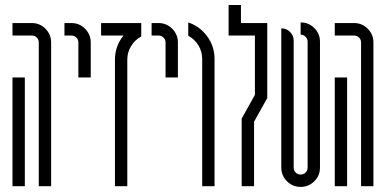

<svg xmlns="http://www.w3.org/2000/svg" viewBox="-20 -734 1521 757"><path d="M77.9 0H29.2V-428.6H77.9ZM132.9 0V-566.4Q132.9 -578.1 124.9 -586Q117 -593.9 105.4 -593.9H29.2V-643.1H105.4Q137 -643.1 159.3 -620.6Q181.6 -598.1 181.6 -566.4V0Z M289 -428.6V-566.4Q289 -578.1 281.1 -586Q273.2 -593.9 261.6 -593.9H234.1V-643.1H261.6Q293.2 -643.1 315.5 -620.6Q337.8 -598.1 337.8 -566.4V-428.6Z M378.6 -593.9V-643.1H536.9V-590.2Q511.9 -576.8 496.9 -552.5Q481.9 -528.1 481.9 -498.5V0H433.2V-498.5Q433.2 -552.3 466.9 -593.9Z M632.7 -428.6V-566.4Q632.7 -578.1 624.7 -586Q616.8 -593.9 605.2 -593.9H577.7V-643.1H605.2Q636.8 -643.1 659.1 -620.6Q681.4 -598.1 681.4 -566.4V-428.6Z M722.2 -645.6Q768 -630.2 797 -590.6Q825.9 -551 825.9 -501.5V0H777.2V-501.5Q777.2 -531 762.2 -555.4Q747.2 -579.8 722.2 -593.1Z M932.9 -266.6 985 -359.9V-593.9H881.3V-714.3H930V-643.1H1033.7V-347.4L981.7 -254.1V0H932.9Z M1137.9 -73.3Q1137.9 -61.6 1145.8 -53.7Q1153.7 -45.8 1165.3 -45.8Q1176.6 -45.8 1184.7 -53.7Q1192.8 -61.6 1192.8 -73.3V-569.8Q1192.8 -581 1184.7 -589.1Q1176.6 -597.3 1165.3 -597.3V-645.6Q1197 -645.6 1219.3 -623.3Q1241.6 -601 1241.6 -569.8V-73.3Q1241.6 -41.6 1219.3 -19.4Q1197 2.9 1165.3 2.9Q1133.7 2.9 1111.4 -19.4Q1089.1 -41.6 1089.1 -73.3V-622.2Q1109.1 -622.2 1123.5 -608.1Q1137.9 -593.9 1137.9 -573.9Z M1348.6 0H1299.9V-428.6H1348.6ZM1403.6 0V-566.4Q1403.6 -578.1 1395.7 -586Q1387.8 -593.9 1376.1 -593.9H1299.9V-643.1H1376.1Q1407.7 -643.1 1430 -620.6Q1452.3 -598.1 1452.3 -566.4V0Z"/></svg>

Font: Marapfhont
Style: Book
Weight: 400
Version: Version 0.15